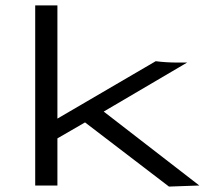

<svg xmlns="http://www.w3.org/2000/svg" viewBox="-20 -685 790 709"><path d="M604 4 294 -233 192 -174V0H110V-665H192V-247L555 -459Q593 -454 636 -454H671L363 -273L716 0Z"/></svg>

Font: Inconsolata ExtraExpanded Thin
Style: Regular
Weight: 100
Width: 8
Monospace: yes
Designer: Raph Levien, Cyreal, Brenton Simpson
Foundry: Raph Levien, Cyreal, Google
Version: Version 3.100; ttfautohint (v1.8.4.7-5d5b)